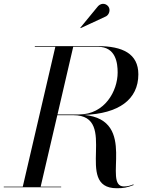

<svg xmlns="http://www.w3.org/2000/svg" viewBox="-60 -995 794 1020"><path d="M504 -908.5C520 -918 527 -941 517.5 -957.5C508 -974 482.5 -983.5 461.5 -963L366.5 -847.5L368.5 -845.5ZM-40 -3.5V0H265V-3.5H156L244.5 -383H330C576 -383 327 5 560 5C596 5 614 2 650 -12L648.5 -15.5C633.5 -9.5 619.5 -4.5 598.5 -4.5C480 -4.5 677 -358 386.5 -384.5C571 -391 675 -466.5 675 -600C675 -710 591 -750 460 -750H125V-746.5H234L61 -3.5ZM460 -746.5C556 -746.5 565 -659 565 -610C565 -511 496 -387 360 -387H245.5L329 -746.5Z"/></svg>

Font: Bodoni* 48pt
Style: Italic
Weight: 400
Italic angle: -13°
Version: Version 2.3